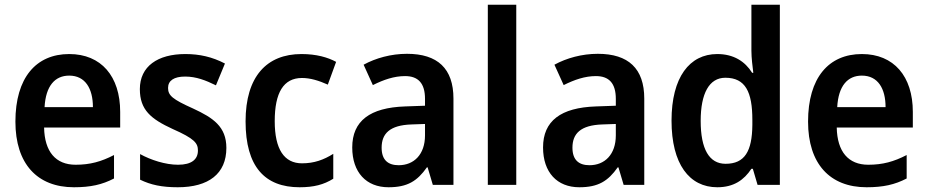

<svg xmlns="http://www.w3.org/2000/svg" viewBox="-20 -780 3913 810"><path d="M272 -552C132 -552 45 -452 45 -267C45 -89 137 10 292 10C362 10 411 -1 461 -27V-126C407 -98 360 -85 299 -85C215 -85 168 -140 166 -242H487V-308C487 -458 407 -552 272 -552ZM272 -461C340 -461 372 -406 372 -328H168C173 -418 212 -461 272 -461Z M935 -156C935 -246 879 -283 795 -322C708 -361 689 -377 689 -409C689 -440 714 -457 761 -457C808 -457 848 -441 891 -420L929 -512C875 -540 822 -552 762 -552C645 -552 570 -500 570 -404C570 -316 617 -278 708 -236C801 -195 815 -176 815 -145C815 -108 789 -85 731 -85C678 -85 616 -105 571 -130V-22C616 0 663 10 730 10C860 10 935 -47 935 -156Z M1244 10C1304 10 1346 -1 1386 -26V-131C1346 -106 1306 -91 1254 -91C1179 -91 1139 -150 1139 -269C1139 -389 1176 -451 1254 -451C1289 -451 1325 -440 1363 -423L1398 -519C1363 -538 1315 -552 1252 -552C1105 -552 1016 -457 1016 -268C1016 -77 1097 10 1244 10Z M1697 -553C1630 -553 1565 -535 1514 -507L1553 -421C1599 -444 1643 -459 1689 -459C1744 -459 1773 -429 1773 -363V-334L1689 -331C1541 -326 1466 -270 1466 -158C1466 -53 1525 10 1619 10C1699 10 1740 -16 1781 -74H1784L1806 0H1893V-364C1893 -491 1826 -553 1697 -553ZM1716 -255 1773 -257V-209C1773 -128 1726 -83 1662 -83C1618 -83 1590 -104 1590 -157C1590 -216 1624 -252 1716 -255Z M2158 0V-760H2038V0Z M2502 -553C2435 -553 2370 -535 2319 -507L2358 -421C2404 -444 2448 -459 2494 -459C2549 -459 2578 -429 2578 -363V-334L2494 -331C2346 -326 2271 -270 2271 -158C2271 -53 2330 10 2424 10C2504 10 2545 -16 2586 -74H2589L2611 0H2698V-364C2698 -491 2631 -553 2502 -553ZM2521 -255 2578 -257V-209C2578 -128 2531 -83 2467 -83C2423 -83 2395 -104 2395 -157C2395 -216 2429 -252 2521 -255Z M3006 10C3076 10 3119 -21 3150 -68H3156L3176 0H3270V-760H3150V-566C3150 -535 3155 -498 3158 -473H3153C3123 -521 3075 -552 3006 -552C2889 -552 2813 -454 2813 -271C2813 -88 2888 10 3006 10ZM3041 -89C2972 -89 2936 -151 2936 -270C2936 -386 2972 -452 3040 -452C3125 -452 3154 -392 3154 -274V-253C3153 -142 3122 -89 3041 -89Z M3616 -552C3476 -552 3389 -452 3389 -267C3389 -89 3481 10 3636 10C3706 10 3755 -1 3805 -27V-126C3751 -98 3704 -85 3643 -85C3559 -85 3512 -140 3510 -242H3831V-308C3831 -458 3751 -552 3616 -552ZM3616 -461C3684 -461 3716 -406 3716 -328H3512C3517 -418 3556 -461 3616 -461Z"/></svg>

Font: Noto Sans Gurmukhi SemiCondensed SemiBold
Style: Regular
Weight: 600
Width: 4
Designer: Jelle Bosma - Monotype Design Team
Foundry: Monotype Imaging Inc.
Version: Version 2.004